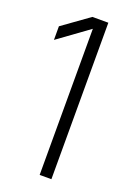

<svg xmlns="http://www.w3.org/2000/svg" viewBox="-132 -717 529 768"><g transform="rotate(20 133.0 -333.0)"><path d="M191 -666V0H141V-622L10 -527V-585L123 -666Z"/></g></svg>

Font: Khand Light
Style: Regular
Weight: 300
Designer: Devanagari: Sanchit Sawaria, Jyotish Sonowal; Latin: Satya Rajpurohit
Foundry: Indian Type Foundry
Version: Version 1.101;PS 1.0;hotconv 1.0.78;makeotf.lib2.5.61930; tt